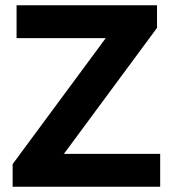

<svg xmlns="http://www.w3.org/2000/svg" viewBox="-20 -710 657 730"><path d="M28 0V-86L382 -565H43V-690H577V-604L223 -125H589V0Z"/></svg>

Font: Radio Canada Big SemiBold
Style: Regular
Weight: 600
Designer: Étienne Aubert Bonn
Foundry: Coppers and Brasses
Version: Version 1.001